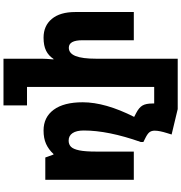

<svg xmlns="http://www.w3.org/2000/svg" viewBox="11 -811 1040 1102"><g transform="rotate(90 531.0 -260.0)"><path d="M1012 -508V0H884L867 -47H864Q838 -19 806 -4.5Q774 10 729 10Q653 10 610 -48Q567 -106 567 -215Q567 -344 651 -510L628 -522Q597 -538 585.5 -558Q574 -578 574 -615V-625H479V105H585V240H317V20Q317 -3 321 -47H318Q300 -19 271 -4.5Q242 10 196 10Q128 10 88.5 -37.5Q49 -85 49 -172V-508H211V-213Q211 -135 254 -135Q286 -135 301.5 -173.5Q317 -212 317 -292V-760H479H606L752 -725L744 -699Q730 -655 730 -628Q730 -610 738.5 -598.5Q747 -587 771 -575L795 -563V-548Q729 -361 729 -221Q729 -179 744 -156.5Q759 -134 787 -134Q809 -134 822.5 -147.5Q836 -161 843 -195Q850 -229 850 -292V-508Z"/></g></svg>

Font: Noto Sans Armenian Black Cond
Style: Regular
Weight: 900
Width: 3
Designer: Monotype Design team
Foundry: Monotype Imaging Inc.
Version: Version 1.000